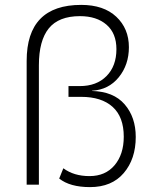

<svg xmlns="http://www.w3.org/2000/svg" viewBox="-20 -755 628 785"><path d="M356 -383Q444 -381 489.5 -328.5Q535 -276 535 -195Q535 -105 486 -47.5Q437 10 348 10Q266 10 222 -25L239 -67Q282 -35 346 -35Q411 -35 448.5 -79.5Q486 -124 486 -196Q486 -277 440.5 -318Q395 -359 312 -359H260V-403H306Q375 -403 415.5 -444Q456 -485 456 -554Q456 -619 415.5 -654Q375 -689 307 -689Q220 -689 179.5 -639Q139 -589 139 -488V0H89V-506Q89 -735 312 -735Q404 -735 455.5 -686.5Q507 -638 507 -562Q507 -490 465.5 -439Q424 -388 356 -384Z"/></svg>

Font: Elaine Sans Light
Style: Regular
Weight: 300
Designer: Wei Huang
Foundry: Wei Huang
Version: Version 2.001;December 24, 2019;FontCreator 12.0.0.2547 64-b